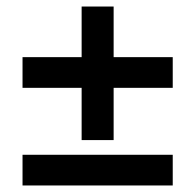

<svg xmlns="http://www.w3.org/2000/svg" viewBox="-20 -568 590 588"><path d="M509 0V-94H49V0ZM230 -139H328V-299H509V-393H328V-548H230V-393H49V-299H230Z"/></svg>

Font: Source Serif Pro Black
Style: Italic
Weight: 900
Italic angle: -12°
Designer: Frank Grießhammer
Foundry: Adobe Systems Incorporated
Version: Version 3.001;hotconv 1.0.111;makeotfexe 2.5.65597